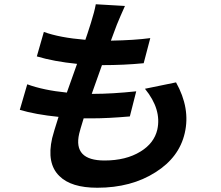

<svg xmlns="http://www.w3.org/2000/svg" viewBox="-20 -826 1040 902"><path d="M807 -439Q875 -317 848 -201Q822 -87 711 -17Q597 56 437 56Q314 56 259 1Q198 -58 225 -177Q232 -205 255 -277Q146 -288 73 -310L108 -430Q184 -402 294 -391L342 -526Q233 -537 153 -561L186 -676Q260 -649 381 -639Q388 -658 407 -718Q424 -772 430 -806L567 -798Q544 -747 529 -710Q525 -701 517 -678L501 -635Q613 -637 686 -647L655 -529Q564 -520 459 -520Q433 -447 411 -385H418Q506 -385 620 -397L590 -279Q487 -270 413 -270H373Q355 -212 352 -198Q323 -72 471 -72Q572 -72 640 -114Q704 -153 719 -217Q740 -312 661 -409Z"/></svg>

Font: KaiGen Gothic CN Bold
Style: Bold
Weight: 700
Designer: Ryoko NISHIZUKA  (kana & ideographs); Paul D. Hunt (Latin, Greek & Cyrillic); Wenlong ZHANG  (bopomofo); Sandoll Communi
Foundry: Adobe Systems Incorporated
Version: Version 1.002.20150501